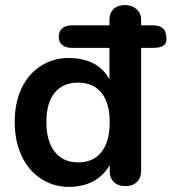

<svg xmlns="http://www.w3.org/2000/svg" viewBox="-20 -730 677 758"><path d="M380.6 -129.9Q413.1 -170.9 413.1 -247.1Q413.1 -323.2 380.6 -363.5Q348.1 -403.8 288.6 -403.8Q229 -403.8 196 -364Q163.1 -324.2 163.1 -248.5Q163.1 -172.9 196 -130.9Q229 -88.9 288.6 -88.9Q348.1 -88.9 380.6 -129.9ZM584 -541H537.1V-54.2Q537.1 -27.3 520 -11.2Q502.9 4.9 474.9 4.9Q446.8 4.9 429.9 -11Q413.1 -26.9 413.1 -54.2V-79.1Q391.1 -38.1 349.6 -15.1Q308.1 7.8 250 7.8Q191.9 7.8 142.3 -24.2Q92.8 -56.2 65.4 -114.5Q38.1 -172.9 38.1 -249Q38.1 -325.2 65.4 -382.1Q92.8 -439 141.8 -470Q190.9 -501 249.5 -501Q366.2 -501 412.1 -417V-541H264.2Q239.3 -541 225.6 -552.5Q211.9 -564 211.9 -585Q211.9 -606 225.3 -617.9Q238.8 -629.9 264.2 -629.9H412.1V-653.8Q412.1 -678.7 428.5 -694.3Q444.8 -710 472.9 -710Q501 -710 519 -694.1Q537.1 -678.2 537.1 -651.9V-629.9H584Q609.9 -629.9 623.5 -617.9Q637.2 -606 637.2 -573.5Q637.2 -541 584 -541Z"/></svg>

Font: Nunito-Bold
Style: Bold
Weight: 700
Designer: Vernon Adams
Foundry: newtypography
Version: Version 3.000